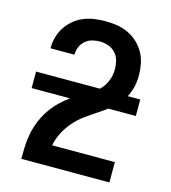

<svg xmlns="http://www.w3.org/2000/svg" viewBox="-110 -832 821 922"><g transform="rotate(15 300.0 -371.5)"><path d="M81 0V-1Q81 -29 82 -56.5Q83 -84 87 -111Q91 -138 99.5 -164.5Q108 -191 120.5 -215.5Q133 -240 149.5 -262Q166 -284 186 -303Q206 -322 228.5 -338.5Q251 -355 275 -368.5Q299 -382 323 -396Q347 -410 365.5 -430Q384 -450 394 -476.5Q404 -503 404 -531Q404 -552 398.5 -573.5Q393 -595 378.5 -611Q364 -627 343 -634.5Q322 -642 301 -642Q281 -642 262 -637Q243 -632 228 -619Q213 -606 205.5 -587.5Q198 -569 198 -550Q198 -549 198 -549Q198 -549 198 -549H79Q79 -549 79 -549.5Q79 -550 79 -550Q79 -578 86.5 -605Q94 -632 109 -655Q124 -678 145.5 -696Q167 -714 192.5 -724.5Q218 -735 245.5 -739Q273 -743 301 -743Q330 -743 359 -738.5Q388 -734 414.5 -721.5Q441 -709 462.5 -689Q484 -669 498 -643.5Q512 -618 517.5 -589Q523 -560 523 -531Q523 -496 513 -462Q503 -428 482.5 -400Q462 -372 434.5 -350.5Q407 -329 378 -310Q349 -291 320.5 -270.5Q292 -250 269 -223.5Q246 -197 230 -166Q214 -135 207 -101H519V0ZM559 -341H41V-423H559Z"/></g></svg>

Font: Iosevka Custom Extended
Style: Bold
Weight: 700
Width: 7
Monospace: yes
Designer: Belleve Invis
Foundry: Belleve Invis
Version: Version 11.2.4; ttfautohint (v1.8.4)